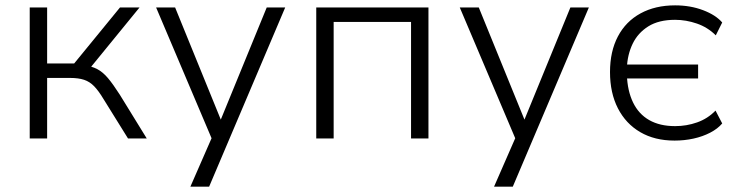

<svg xmlns="http://www.w3.org/2000/svg" viewBox="-20 -517 2748 717"><path d="M91 0V-489H156V-280H257L428 -489H501L310 -255L292 -274Q322 -270 343 -259Q364 -248 383 -225.5Q402 -203 427 -164L528 0H458L366 -148Q348 -178 331.5 -195Q315 -212 294 -219Q273 -226 241 -226H156V0Z M691 180 778 -19V18L563 -489H634L812 -52H797L976 -489H1045L761 180Z M1161 0V-489H1580V0H1515V-435H1226V0Z M1825 180 1912 -19V18L1697 -489H1768L1946 -52H1931L2110 -489H2179L1895 180Z M2499 8Q2425 8 2371 -23.5Q2317 -55 2287.5 -112.5Q2258 -170 2258 -248Q2258 -325 2287.5 -381Q2317 -437 2372 -467Q2427 -497 2501 -497Q2558 -497 2605.5 -479Q2653 -461 2677 -433L2653 -385Q2623 -415 2582.5 -429Q2542 -443 2501 -443Q2440 -443 2401 -418.5Q2362 -394 2342.5 -353.5Q2323 -313 2321 -263L2312 -276H2587V-224H2312L2321 -238Q2323 -178 2344 -134.5Q2365 -91 2404.5 -68.5Q2444 -46 2501 -46Q2544 -46 2583.5 -60Q2623 -74 2652 -104L2677 -56Q2660 -36 2632 -21.5Q2604 -7 2570 0.5Q2536 8 2499 8Z"/></svg>

Font: Nunito Sans 10pt Light
Style: Regular
Weight: 300
Designer: Vernon Adams
Foundry: Vernon Adams
Version: Version 3.101;gftools[0.9.27]